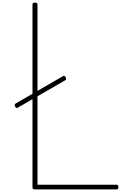

<svg xmlns="http://www.w3.org/2000/svg" viewBox="-20 -1440 957 1460"><path d="M246 0Q227 0 227 -15V-1405Q227 -1413 231.5 -1416.5Q236 -1420 246 -1420Q257 -1420 261 -1416.5Q265 -1413 265 -1405V-35H869Q874 -35 877 -31Q880 -27 880 -18Q880 -8 877 -4Q874 0 869 0ZM116 -622Q109 -617 104 -619.5Q99 -622 95 -630Q91 -637 91.5 -642.5Q92 -648 99 -653L457 -860Q465 -865 470.5 -862Q476 -859 480 -851Q487 -836 475 -829Z"/></svg>

Font: Playwrite BE WAL Thin
Style: Regular
Weight: 250
Version: Version 1.002